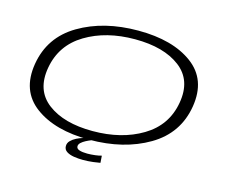

<svg xmlns="http://www.w3.org/2000/svg" viewBox="-111 -835 1319 1116"><g transform="rotate(15 549.0 -277.0)"><path d="M478 5Q271 5 151.8 -83Q32.5 -171 59.5 -338Q87 -506.5 235.5 -594Q384 -681.5 591.2 -681.5Q798.5 -681.5 917.8 -593.2Q1037 -505 1010 -338Q982.5 -169.5 834 -82.2Q685.5 5 478 5ZM483.5 -48.5Q657.5 -48.5 781.5 -122.8Q905.5 -197 930 -338Q955 -479 857.2 -553.5Q759.5 -628 585.5 -628Q412 -628 288.2 -553.5Q164.5 -479 139.5 -338Q114.5 -197 212.2 -122.8Q310 -48.5 483.5 -48.5ZM472.5 128Q445.5 128 418.5 123.8Q391.5 119.5 374 108Q356.5 96.5 356.5 75.5Q356.5 57 370 43.2Q383.5 29.5 402.5 20Q421.5 10.5 438.5 5.5Q455.5 0.5 462 0H505.5Q501.5 1 488.2 6Q475 11 459.8 19Q444.5 27 433.2 37.2Q422 47.5 422 59.5Q422 74 440.2 80Q458.5 86 487.5 86Q510 86 534.8 83Q559.5 80 573 75.5L576 118Q565 120.5 534.8 124.2Q504.5 128 472.5 128Z"/></g></svg>

Font: Anybody UltraExpanded Light
Style: Italic
Weight: 300
Width: 9
Italic angle: -10°
Designer: Tyler Finck
Foundry: Etcetera Type Company
Version: Version 1.010; ttfautohint (v1.8.3) -l 8 -r 50 -G 200 -x 14 